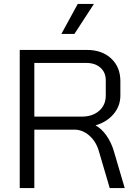

<svg xmlns="http://www.w3.org/2000/svg" viewBox="-20 -953 690 973"><path d="M80 -700H420Q497 -700 543.5 -656.5Q590 -613 590 -542V-469Q590 -416 556 -375.5Q522 -335 465 -318V-317Q495 -301 519.5 -266Q544 -231 557 -187L612 0H536L481 -187Q467 -236 432.5 -266Q398 -296 357 -296H154V0H80ZM394 -362Q449 -362 482.5 -391.5Q516 -421 516 -469V-546Q516 -586 489 -610Q462 -634 418 -634H154V-362ZM374 -933H456L357 -781H291Z"/></svg>

Font: Stavian Regular
Style: Regular
Weight: 400
Version: Version 1.000; ttfautohint (v1.6)